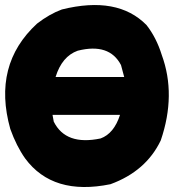

<svg xmlns="http://www.w3.org/2000/svg" viewBox="-22 -734 694 764"><path d="M187 -276.9 191.9 -250Q239.7 -153.8 378.4 -183.1Q431.6 -202.6 455.6 -276.9ZM472.2 -427.7 459.5 -475.1Q413.1 -564 287.1 -532.2Q224.6 -509.8 199.2 -427.7ZM224.1 -696.3Q445.8 -751.5 561 -634.3Q600.1 -584.5 621.6 -515.6Q679.7 -356.9 617.7 -175.3Q559.1 -52.7 417.5 -1Q188.5 45.9 78.1 -103.5Q43.5 -152.3 19 -220.7Q-52.7 -476.1 125.5 -640.1Q174.8 -678.2 224.1 -696.3Z"/></svg>

Font: Lapsus Pro (theguybrush.com)
Style: Bold
Weight: 700
Designer: Jose Roses
Version: Version 1.00 February 9, 2018, initial release